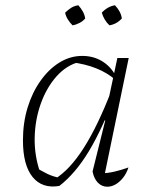

<svg xmlns="http://www.w3.org/2000/svg" viewBox="-20 -702 567 728"><path d="M205 3Q140 14 103.5 -31Q67 -76 67 -170Q67 -236 84.5 -293.5Q102 -351 133.5 -395.5Q165 -440 205.5 -465Q246 -490 292 -490Q334 -490 367 -470Q400 -450 419 -414L418 -399Q356 -453 251 -466L280 -467Q231 -454 193.5 -411.5Q156 -369 134.5 -308.5Q113 -248 111.5 -180.5Q110 -113 132 -49L108 -72Q133 -56 157 -44Q181 -32 210 -27L186 -22Q244 -57 297.5 -141Q351 -225 403 -360L419 -350Q369 -215 317.5 -129.5Q266 -44 205 3ZM373 -22 362 -45Q387 -45 413 -51Q439 -57 467 -67Q460 -45 447 -28.5Q434 -12 418.5 -3Q403 6 387 6Q366 6 351 -9.5Q336 -25 331 -52L379 -245L375 -247L425 -482H468ZM277 -682Q287 -671 294 -658.5Q301 -646 303 -632Q295 -622 281.5 -615Q268 -608 255 -606Q244 -617 236.5 -629.5Q229 -642 227 -654Q238 -665 250 -672.5Q262 -680 277 -682ZM416 -682Q427 -670 433.5 -658Q440 -646 442 -632Q432 -621 420 -614.5Q408 -608 395 -606Q385 -615 377.5 -627.5Q370 -640 366 -654Q376 -665 389 -672.5Q402 -680 416 -682Z"/></svg>

Font: Piazzolla Thin Thin
Style: Italic
Weight: 250
Italic angle: -11.3°
Version: Version 2.005